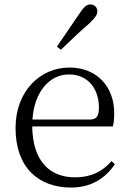

<svg xmlns="http://www.w3.org/2000/svg" viewBox="-20 -830 581 864"><path d="M236 -620 254 -606C297 -647 338 -687 379 -722C407 -748 418 -763 418 -779C418 -799 403 -810 387 -810C370 -810 357 -799 337 -768C304 -719 270 -670 236 -620ZM300 14C388 14 453 -26 497 -91L482 -105C440 -57 388 -32 318 -32C206 -32 127 -102 125 -261H488C492 -277 494 -297 494 -321C494 -438 418 -526 292 -526C161 -526 50 -420 50 -254C50 -74 155 14 300 14ZM126 -292C134 -418 204 -495 290 -495C376 -495 425 -431 425 -346C425 -309 416 -292 383 -292Z"/></svg>

Font: Noto Serif SC Light
Style: Regular
Weight: 300
Designer: Ryoko NISHIZUKA 西塚涼子 (kana & ideographs); Frank Grießhammer (Latin, Greek & Cyrillic); Wenlong ZHANG 张文龙 (bopomofo); San
Foundry: Adobe
Version: Version 2.001;hotconv 1.1.0;makeotfexe 2.6.0